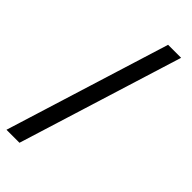

<svg xmlns="http://www.w3.org/2000/svg" viewBox="-282 -785 981 981"><g transform="rotate(45 208.5 -294.5)"><path d="M7 151 284 -740H378L101 151Z"/></g></svg>

Font: IBM Plex Sans Hebrew Medm
Style: Regular
Weight: 500
Designer: Mike Abbink, Paul van der Laan, Pieter van Rosmalen, Yanek Iontef
Foundry: Bold Monday
Version: Version 1.3